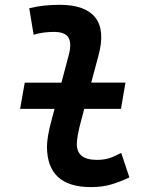

<svg xmlns="http://www.w3.org/2000/svg" viewBox="-20 -762 626 792"><path d="M63 -313 82 -420.9H233.4L263.7 -535.2Q276.4 -584 262.2 -607.2Q248 -630.4 202.1 -630.4Q181.6 -630.4 160.4 -627.7Q139.2 -625 118.7 -618.7L100.6 -728Q131.8 -735.8 163.6 -739Q195.3 -742.2 226.6 -742.2Q331.5 -742.2 373 -689.7Q414.6 -637.2 386.2 -532.7L356.4 -421.4H497.6L479 -313H327.6L316.9 -272.9Q305.2 -230 301 -205.6Q296.9 -181.2 296.9 -168.5Q296.4 -102.5 379.9 -102.5Q407.7 -102.5 429.2 -109.1Q450.7 -115.7 480 -131.3L513.7 -30.3Q479.5 -13.7 441.7 -2Q403.8 9.8 355 9.8Q173.8 9.8 173.8 -157.7Q173.8 -174.3 178 -201.4Q182.1 -228.5 194.3 -272.9L205.1 -313Z"/></svg>

Font: Cascadia Code NF SemiBold
Style: Italic
Weight: 600
Italic angle: -10°
Monospace: yes
Designer: Aaron Bell
Foundry: Saja Typeworks
Version: Version 2404.023; ttfautohint (v1.8.4)